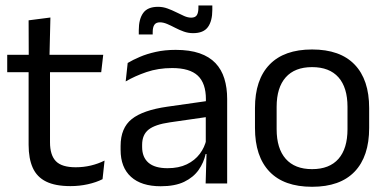

<svg xmlns="http://www.w3.org/2000/svg" viewBox="-20 -686 1447 718"><path d="M243.5 10Q187 10 152.5 -7Q118 -24 102.5 -58.5Q87 -93 87 -144.5V-452.5H167V-154Q167 -106 189 -83.2Q211 -60.5 263 -60.5Q292.5 -60.5 319.8 -67Q347 -73.5 371 -85.5L363.5 -16Q340 -4 308.5 3Q277 10 243.5 10ZM7 -416V-481H366L358.5 -416ZM87.5 -473 87 -610 168.5 -620.5 165 -473Z M749 0 752.5 -118.5 749.5 -131V-286.5L750 -315Q750 -374.5 719.8 -403Q689.5 -431.5 624 -431.5Q571.5 -431.5 527.8 -416.5Q484 -401.5 450 -381.5L457.5 -450.5Q476.5 -462 502.8 -473.2Q529 -484.5 562.8 -492Q596.5 -499.5 637 -499.5Q689.5 -499.5 726.2 -486.8Q763 -474 785.8 -450Q808.5 -426 819 -392Q829.5 -358 829.5 -316V0ZM581 10.5Q508.5 10.5 469.8 -24.8Q431 -60 431 -125.5V-140Q431 -207.5 472.8 -240.8Q514.5 -274 605.5 -287L760 -309L764.5 -250L615.5 -228.5Q559.5 -220.5 535.5 -201.2Q511.5 -182 511.5 -144.5V-136.5Q511.5 -98 535.2 -77.5Q559 -57 606.5 -57Q648.5 -57 678.5 -71.5Q708.5 -86 727 -110.5Q745.5 -135 752 -165L764.5 -110H749Q742 -78 722.8 -50.5Q703.5 -23 669 -6.2Q634.5 10.5 581 10.5ZM702 -562Q684 -562 667.2 -568Q650.5 -574 634.8 -582.2Q619 -590.5 604.8 -596.5Q590.5 -602.5 578 -602.5Q563.5 -602.5 557.2 -593.2Q551 -584 551 -565.5V-557H499V-573.5Q499 -614.5 515.5 -637.5Q532 -660.5 571 -660.5Q589.5 -660.5 606.5 -654.2Q623.5 -648 639 -640.2Q654.5 -632.5 668.5 -626.2Q682.5 -620 695 -620Q710 -620 716 -629.2Q722 -638.5 722 -657.5V-665.5H774V-649Q774 -607.5 757.5 -584.8Q741 -562 702 -562Z M1147 12.5Q1042 12.5 987.8 -44.2Q933.5 -101 933.5 -207.5V-282Q933.5 -388 988 -444.5Q1042.5 -501 1147 -501Q1252 -501 1306.2 -444.5Q1360.5 -388 1360.5 -282V-207.5Q1360.5 -101 1306.2 -44.2Q1252 12.5 1147 12.5ZM1147 -53.5Q1212 -53.5 1245.8 -92Q1279.5 -130.5 1279.5 -203V-286.5Q1279.5 -358.5 1245.8 -396.8Q1212 -435 1147 -435Q1082.5 -435 1048.5 -396.8Q1014.5 -358.5 1014.5 -286.5V-203Q1014.5 -130.5 1048.5 -92Q1082.5 -53.5 1147 -53.5Z"/></svg>

Font: Anek Odia Medium
Style: Regular
Weight: 400
Version: Version 1.003